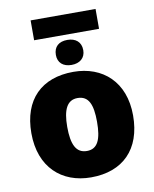

<svg xmlns="http://www.w3.org/2000/svg" viewBox="-95 -946 827 1028"><g transform="rotate(-10 318.5 -432.0)"><path d="M496 -874H143V-766H496ZM318 -737C272 -737 244 -713 244 -668C244 -626 272 -601 318 -601C363 -601 393 -626 393 -668C393 -713 363 -737 318 -737ZM595 -278C595 -461 479 -563 320 -563C147 -563 42 -461 42 -278C42 -93 157 10 317 10C489 10 595 -93 595 -278ZM237 -278C237 -372 261 -421 318 -421C378 -421 399 -372 399 -278C399 -183 378 -133 319 -133C260 -133 237 -183 237 -278Z"/></g></svg>

Font: Noto Sans UI Black
Style: Regular
Weight: 900
Designer: Monotype Design Team
Foundry: Monotype Imaging Inc.
Version: Version 1.901